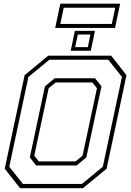

<svg xmlns="http://www.w3.org/2000/svg" viewBox="-20 -994 693 1014"><path d="M86 0 5 -103 110 -597 235 -700H567L648 -597L543 -103L418 0ZM185 -141.5H379L416 -172L492 -528L468 -558.5H274L237 -528L161 -172ZM101 -22.5H412.5L523 -113.5L624 -587.5L552 -678.5H240.5L130 -587.5L29 -113.5ZM171 -120 137.5 -162.5 217.5 -538.5 269 -580.5H482L516 -538.5L436 -162.5L384.5 -120ZM353.5 -726 375.5 -831H481.5L459.5 -726ZM377 -745H444L457.5 -811.5H391ZM271.5 -846.5 298.5 -974.5H614.5L587.5 -846.5ZM298.5 -867.5H570.5L588.5 -953H316.5Z"/></svg>

Font: Tourney ExtraLight
Style: Italic
Weight: 250
Italic angle: -12°
Version: Version 1.015